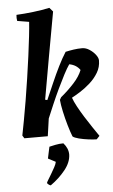

<svg xmlns="http://www.w3.org/2000/svg" viewBox="-64 -754 631 1070"><g transform="rotate(-5 252.0 -219.0)"><path d="M453 41Q437 41 408.5 37.5Q380 34 354.5 27.5Q329 21 320 13Q310 -12 298.5 -51.5Q287 -91 278.5 -130.5Q270 -170 268 -196L276 -210Q316 -243 349.5 -279.5Q383 -316 397 -352Q376 -382 337 -389Q323 -369 305 -334.5Q287 -300 267.5 -259Q248 -218 230 -176Q212 -134 197 -98L183 0H52L42 -16Q48 -47 57.5 -97Q67 -147 77 -207.5Q87 -268 96.5 -331.5Q106 -395 114 -455Q122 -515 127.5 -564Q133 -613 135 -644L69 -655Q66 -671 68 -689Q111 -691 162 -697Q213 -703 254 -712L273 -690Q251 -569 228.5 -444Q206 -319 186 -204L198 -201Q217 -244 238 -292.5Q259 -341 281 -385Q303 -429 323 -460Q345 -465 368.5 -468.5Q392 -472 416 -472Q437 -472 457.5 -458.5Q478 -445 491 -427.5Q504 -410 504 -396Q504 -359 485.5 -328Q467 -297 439 -272Q411 -247 383 -229.5Q355 -212 336 -202Q343 -181 359 -151.5Q375 -122 395 -90Q415 -58 435 -28.5Q455 1 470 23ZM176 274Q171 274 163.5 268Q156 262 156 259Q156 256 164 243Q172 230 183 211.5Q194 193 203.5 175.5Q213 158 215 146L173 124Q174 119 177 105Q180 91 183 77Q186 63 187 59Q199 56 221 51.5Q243 47 266 47Q293 77 293 112Q292 155 258 197.5Q224 240 176 274Z"/></g></svg>

Font: Labrada
Style: Bold Italic
Weight: 700
Italic angle: -7°
Designer: Mercedes Jáuregui
Foundry: Omnibus-Type Team
Version: Version 1.000; ttfautohint (v1.8.4.7-5d5b)